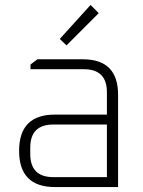

<svg xmlns="http://www.w3.org/2000/svg" viewBox="-20 -754 577 774"><path d="M201 0Q57 0 57 -146Q57 -292 201 -292H411V-382Q411 -475 318 -475H103V-494L131 -515H314Q456 -515 456 -372V0ZM102 -133Q102 -40 195 -40H411V-252H195Q102 -252 102 -159ZM221 -597 345 -734 378 -701 248 -571Z"/></svg>

Font: Oxanium ExtraLight ExtraLight
Style: Regular
Weight: 250
Version: Version 2.000